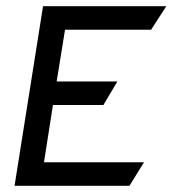

<svg xmlns="http://www.w3.org/2000/svg" viewBox="-20 -600 557 620"><path d="M27 0H398L445 -76H122L151 -261H314L359 -337H163L190 -504H468L517 -580H119Z"/></svg>

Font: Charger Pro
Style: BdNarObl
Weight: 700
Designer: Jasper
Foundry: Cannot Into Space Fonts
Version: Version 1.09